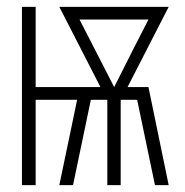

<svg xmlns="http://www.w3.org/2000/svg" viewBox="-20 -540 540 560"><path d="M44 0V-520H84V-286H273L153 -520H472L352 -286H413L472 0H432L380 -249H332V0H293V-249H245L193 0H153L205 -249H84V0ZM313 -286 372 -403 413 -483H212Z"/></svg>

Font: Iosevka Extralight
Style: Regular
Weight: 200
Monospace: yes
Designer: Belleve Invis
Foundry: Belleve Invis
Version: Version 32.0.1; ttfautohint (v1.8.4)